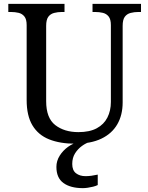

<svg xmlns="http://www.w3.org/2000/svg" viewBox="-20 -734 765 994"><path d="M370 10Q291 10 234.5 -12.5Q178 -35 148 -85Q118 -135 118 -216V-604Q118 -634 106.5 -648.5Q95 -663 76.5 -667.5Q58 -672 36 -672H23V-714H314V-672H301Q279 -672 260 -667Q241 -662 230 -647Q219 -632 219 -600V-210Q219 -123 266 -86.5Q313 -50 386 -50Q444 -50 481 -70Q518 -90 536 -125.5Q554 -161 554 -206V-604Q554 -634 542.5 -648.5Q531 -663 512.5 -667.5Q494 -672 472 -672H459V-714H710V-672H697Q675 -672 656 -667Q637 -662 626 -647Q615 -632 615 -600V-204Q615 -138 587 -90Q559 -42 504.5 -16Q450 10 370 10ZM409 240Q345 240 308.5 213.5Q272 187 272 130Q272 99 289 72Q306 45 332.5 26Q359 7 390 0H447Q426 6 404.5 21.5Q383 37 368.5 60Q354 83 354 115Q354 148 373.5 163Q393 178 423 178Q437 178 452.5 176Q468 174 486 170V224Q476 229 462 232.5Q448 236 434 238Q420 240 409 240Z"/></svg>

Font: Noto Serif Myanmar
Style: Regular
Weight: 400
Designer: Ben Mitchell and the Monotype Design Team
Foundry: Monotype Imaging Inc.
Version: Version 2.106